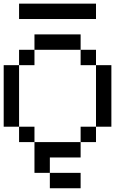

<svg xmlns="http://www.w3.org/2000/svg" viewBox="-20 -853 707 1040"><path d="M0 -166.7V-500H83.3V-166.7ZM166.7 -166.7V-83.3H83.3V-166.7ZM166.7 -83.3H416.7V0H250V83.3H166.7ZM166.7 -583.3V-500H83.3V-583.3ZM166.7 -666.7H416.7V-583.3H166.7ZM500 -166.7V-83.3H416.7V-166.7ZM500 -583.3V-500H416.7V-583.3ZM500 -500H583.3V-166.7H500ZM500 -833.3V-750H83.3V-833.3ZM250 83.3H416.7V166.7H250Z"/></svg>

Font: Galmuri11 Regular
Style: Regular
Weight: 400
Designer: Minseo Lee (Quiple)
Version: Version 2.356;hotconv 1.1.0;makeotfexe 2.6.0 DEVELOPMENT